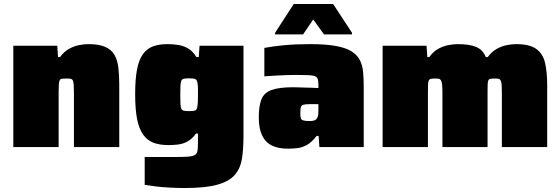

<svg xmlns="http://www.w3.org/2000/svg" viewBox="-20 -740 2820 966"><path d="M47 0V-510H268L272 -453H282Q302 -480 327 -494Q352 -508 377.5 -513Q403 -518 424 -518Q477 -518 508.5 -504.5Q540 -491 555.5 -464.5Q571 -438 575.5 -400Q580 -362 580 -314V0H352V-268Q352 -297 351 -312.5Q350 -328 346.5 -335Q343 -342 335.5 -343.5Q328 -345 315 -345Q301 -345 292.5 -344Q284 -343 280.5 -336.5Q277 -330 276 -315Q275 -300 275 -273V0Z M909 206Q873 206 835.5 204Q798 202 764.5 198Q731 194 708 190V50Q731 50 753.5 50Q776 50 799 50Q822 50 845 50Q894 50 920.5 48.5Q947 47 959 40.5Q971 34 973.5 19.5Q976 5 976 -21V-68H966Q947 -41 924 -28.5Q901 -16 876.5 -13Q852 -10 828 -10Q784 -10 753 -21.5Q722 -33 701 -61.5Q680 -90 670 -139.5Q660 -189 660 -266Q660 -342 669.5 -391Q679 -440 699.5 -468Q720 -496 750.5 -507Q781 -518 823 -518Q852 -518 879 -513.5Q906 -509 928.5 -495Q951 -481 968 -453H980L984 -510H1205V-55Q1205 9 1197.5 57.5Q1190 106 1162 139Q1134 172 1074.5 189Q1015 206 909 206ZM932 -181Q954 -181 962.5 -184.5Q971 -188 973 -204Q975 -216 975.5 -230Q976 -244 976 -263Q976 -282 976 -295.5Q976 -309 974 -319Q972 -338 962.5 -342Q953 -346 932 -346Q915 -346 905.5 -344Q896 -342 892.5 -334.5Q889 -327 888 -310Q887 -293 887 -263Q887 -233 888 -216Q889 -199 892.5 -192Q896 -185 905.5 -183Q915 -181 932 -181Z M1428 8Q1381 8 1348.5 -7.5Q1316 -23 1299 -58Q1282 -93 1282 -149Q1282 -206 1295 -239.5Q1308 -273 1345.5 -287Q1383 -301 1455 -301Q1463 -301 1478 -300.5Q1493 -300 1511.5 -299.5Q1530 -299 1548.5 -298.5Q1567 -298 1582 -297V-313Q1582 -332 1578.5 -342.5Q1575 -353 1564 -357Q1553 -361 1530 -362Q1507 -363 1469 -363Q1445 -363 1417.5 -362Q1390 -361 1362.5 -359.5Q1335 -358 1310 -356V-499Q1351 -507 1409 -512.5Q1467 -518 1539 -518Q1618 -518 1668.5 -509Q1719 -500 1748 -482Q1777 -464 1790.5 -437.5Q1804 -411 1807 -377Q1810 -343 1810 -301V0H1587L1583 -56H1573Q1549 -25 1525.5 -11.5Q1502 2 1478 5Q1454 8 1428 8ZM1537 -131Q1549 -131 1557.5 -133Q1566 -135 1570.5 -139.5Q1575 -144 1578 -151Q1581 -158 1581.5 -167.5Q1582 -177 1582 -189V-216H1539Q1517 -216 1506.5 -213Q1496 -210 1493.5 -200.5Q1491 -191 1491 -169Q1491 -155 1493 -146.5Q1495 -138 1505 -134.5Q1515 -131 1537 -131ZM1364 -567V-575L1458 -720H1656L1751 -575V-567H1610L1556 -642L1505 -567Z M1905 0V-510H2126L2130 -453H2140Q2160 -481 2185 -494.5Q2210 -508 2236 -513Q2262 -518 2282 -518Q2343 -518 2376.5 -503.5Q2410 -489 2424 -453H2434Q2454 -480 2479 -494Q2504 -508 2530 -513Q2556 -518 2577 -518Q2645 -518 2678.5 -493.5Q2712 -469 2722.5 -423Q2733 -377 2733 -312V0H2505V-268Q2505 -297 2504 -312.5Q2503 -328 2499 -335Q2495 -342 2488.5 -343.5Q2482 -345 2470 -345Q2456 -345 2448 -343.5Q2440 -342 2437 -335.5Q2434 -329 2433.5 -314.5Q2433 -300 2433 -273V0H2206V-268Q2206 -297 2204.5 -312.5Q2203 -328 2199 -335Q2195 -342 2188.5 -343.5Q2182 -345 2170 -345Q2157 -345 2149 -343.5Q2141 -342 2137.5 -335.5Q2134 -329 2133.5 -314.5Q2133 -300 2133 -273V0Z"/></svg>

Font: Saira SemiExpanded Black
Style: Regular
Weight: 900
Width: 6
Designer: Hector Gatti with collaboration of the Omnibus-Type team
Foundry: Omnibus-Type
Version: Version 1.101